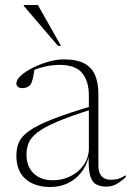

<svg xmlns="http://www.w3.org/2000/svg" viewBox="-20 -738 523 768"><path d="M353.5 -315.5V-302.5Q262 -274 208.2 -251Q154.5 -228 128.2 -207Q102 -186 94 -164.8Q86 -143.5 86 -119Q86 -72.5 114.2 -44.8Q142.5 -17 191.5 -17Q230 -17 262.8 -33.5Q295.5 -50 315.5 -79.2Q335.5 -108.5 335.5 -146V-355.5Q335.5 -413 308.8 -445.8Q282 -478.5 218 -478.5Q187.5 -478.5 156 -470.8Q124.5 -463 87 -446.5L118.5 -464Q116 -447 113.2 -433.2Q110.5 -419.5 107.2 -410.2Q104 -401 100 -397Q95 -391.5 86.5 -388.5Q78 -385.5 69.5 -385.5Q58 -385.5 51.8 -390.5Q45.5 -395.5 45.5 -404Q45.5 -420 65 -437Q84.5 -454 114.2 -468.5Q144 -483 176 -491.8Q208 -500.5 233.5 -500.5Q288.5 -500.5 318.8 -483.5Q349 -466.5 361.2 -435.2Q373.5 -404 373.5 -361.5V-79Q373.5 -55.5 380.2 -42.5Q387 -29.5 398.5 -24.2Q410 -19 423.5 -19Q439.5 -19 451.5 -22.2Q463.5 -25.5 483 -37V-29.5Q464.5 -12 446 -1.8Q427.5 8.5 405 8.5Q379.5 8.5 362.8 -1.8Q346 -12 339.2 -41Q332.5 -70 335.5 -125.5L339.5 -127.5Q329.5 -80.5 306.5 -50.2Q283.5 -20 251.2 -5Q219 10 182 10Q119 10 82.2 -22Q45.5 -54 45.5 -115.5Q45.5 -144.5 55.2 -168Q65 -191.5 95.8 -213.8Q126.5 -236 188.2 -260.5Q250 -285 353.5 -315.5ZM224 -554.5H212L75 -714.5V-718H131.5Z"/></svg>

Font: Newsreader 60pt ExtraLight
Style: Regular
Weight: 250
Designer: Hugues Gentile
Foundry: Production Type
Version: Version 1.003